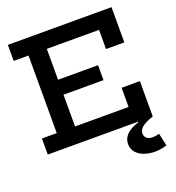

<svg xmlns="http://www.w3.org/2000/svg" viewBox="-168 -888 1138 1242"><g transform="rotate(-20 401.0 -267.5)"><path d="M530.5 -432V-329H197.5V-432ZM623.5 -242.5H749.5V0H27V-110.5H129V-644.5H27V-755H740.5V-512.5H614.5V-644.5H255V-110.5H623.5ZM749.5 120 768.5 207.5Q756 210.5 734.8 215.2Q713.5 220 687.5 220Q647 220 613 208Q579 196 558.5 172.2Q538 148.5 538 114Q538 77.5 564.5 50Q591 22.5 649.5 4V-34L750 0Q694.5 19.5 671.8 38.2Q649 57 649 81.5Q649 102 662.8 114.5Q676.5 127 703.5 127Q716 127 727.8 124.8Q739.5 122.5 749.5 120Z"/></g></svg>

Font: Hepta Slab ExtraLight SemiBold
Style: Regular
Weight: 600
Version: Version 1.102